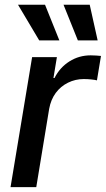

<svg xmlns="http://www.w3.org/2000/svg" viewBox="-20 -771 436 791"><path d="M23.4 0 112.3 -535.6H214.4L200.2 -449.7H204.6Q226.6 -493.2 266.1 -518.1Q305.7 -543 353.5 -543Q364.7 -543 376.5 -542.2Q388.2 -541.5 396 -540.5L379.4 -439.9Q372.6 -441.9 356.9 -443.6Q341.3 -445.3 324.7 -445.3Q290.5 -445.3 260.3 -430.4Q230 -415.5 209.7 -388.2Q189.5 -360.8 182.6 -322.8L129.4 0ZM300.8 -604.5 241.7 -751.5H349.6L382.3 -604.5ZM141.6 -604.5 54.2 -751.5H165.5L224.6 -604.5Z"/></svg>

Font: Inter 20pt Medium
Style: Italic
Weight: 500
Italic angle: -9.3988°
Version: Version 4.001;git-66647c0bb